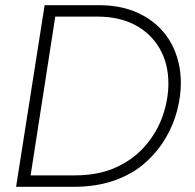

<svg xmlns="http://www.w3.org/2000/svg" viewBox="-20 -720 752 740"><path d="M42 0 152 -700H361Q437 -700 495.5 -677Q554 -654 594.5 -613.5Q635 -573 656 -518Q677 -463 677 -400Q677 -350 663 -295Q649 -240 618.5 -188Q588 -136 540 -93Q492 -50 422.5 -25Q353 0 262 0ZM98 -44H266Q361 -44 429.5 -76Q498 -108 542.5 -161Q587 -214 608 -276Q629 -338 629 -398Q629 -475 595 -533.5Q561 -592 500 -624Q439 -656 355 -656H193Z"/></svg>

Font: MuseoModerno ExtraLight
Style: Italic
Weight: 250
Italic angle: -9°
Designer: Pablo Cosgaya, Héctor Gatti, Marcela Romero, and the Authors of The MuseoModerno Project.
Foundry: Omnibus-Type Team
Version: Version 1.003